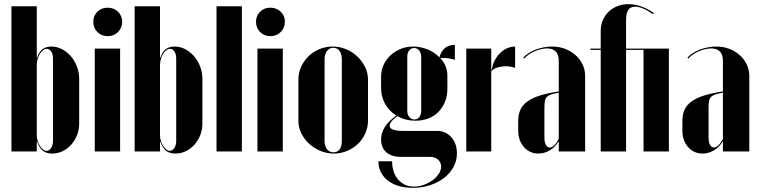

<svg xmlns="http://www.w3.org/2000/svg" viewBox="-20 -729 3651 924"><path d="M157 -16V-46H159Q170 -15 187.5 -2.5Q205 10 231 10Q258 10 281.5 -1.5Q305 -13 322.5 -32.5Q340 -52 350.5 -78Q361 -104 361 -134V-350Q361 -381 350 -409.5Q339 -438 320.5 -459Q302 -480 278 -492.5Q254 -505 227 -505Q203 -505 186 -493.5Q169 -482 159 -452H157V-482V-699H35V0H157ZM157 -415Q157 -430 161 -444.5Q165 -459 172 -470Q179 -481 187.5 -487.5Q196 -494 205 -494Q218 -494 226.5 -481Q235 -468 235 -448V-51Q235 -31 226 -17Q217 -3 204 -3Q196 -3 187.5 -9.5Q179 -16 172 -27Q165 -38 161 -51.5Q157 -65 157 -78Z M436 -495V0H558V-495ZM429 -624Q429 -595 448.5 -575Q468 -555 498 -555Q528 -555 548 -575Q568 -595 568 -624Q568 -653 548 -672.5Q528 -692 498 -692Q468 -692 448.5 -672.5Q429 -653 429 -624Z M750 -16V-46H752Q763 -15 780.5 -2.5Q798 10 824 10Q851 10 874.5 -1.5Q898 -13 915.5 -32.5Q933 -52 943.5 -78Q954 -104 954 -134V-350Q954 -381 943 -409.5Q932 -438 913.5 -459Q895 -480 871 -492.5Q847 -505 820 -505Q796 -505 779 -493.5Q762 -482 752 -452H750V-482V-699H628V0H750ZM750 -415Q750 -430 754 -444.5Q758 -459 765 -470Q772 -481 780.5 -487.5Q789 -494 798 -494Q811 -494 819.5 -481Q828 -468 828 -448V-51Q828 -31 819 -17Q810 -3 797 -3Q789 -3 780.5 -9.5Q772 -16 765 -27Q758 -38 754 -51.5Q750 -65 750 -78Z M1022 0H1144V-699H1022Z M1219 -495V0H1341V-495ZM1212 -624Q1212 -595 1231.5 -575Q1251 -555 1281 -555Q1311 -555 1331 -575Q1351 -595 1351 -624Q1351 -653 1331 -672.5Q1311 -692 1281 -692Q1251 -692 1231.5 -672.5Q1212 -653 1212 -624Z M1581 -505Q1615 -505 1646 -492Q1677 -479 1700 -457Q1723 -435 1737 -406.5Q1751 -378 1751 -346V-148Q1751 -116 1738 -87Q1725 -58 1702.5 -36.5Q1680 -15 1650 -2.5Q1620 10 1587 10Q1552 10 1521.5 -3Q1491 -16 1467.5 -37.5Q1444 -59 1430 -87.5Q1416 -116 1416 -148V-346Q1416 -378 1429 -407Q1442 -436 1464.5 -458Q1487 -480 1517 -492.5Q1547 -505 1581 -505ZM1584 -499Q1565 -499 1553.5 -483.5Q1542 -468 1542 -443V-51Q1542 -26 1553.5 -11Q1565 4 1585 4Q1604 4 1614.5 -10.5Q1625 -25 1625 -51V-443Q1625 -469 1614 -484Q1603 -499 1584 -499Z M1967 175Q2012 175 2050.5 162Q2089 149 2117.5 127Q2146 105 2162.5 74.5Q2179 44 2179 9Q2179 -38 2152 -68.5Q2125 -99 2084 -99H1918Q1887 -99 1871 -105.5Q1855 -112 1855 -123Q1855 -133 1864.5 -145Q1874 -157 1893 -170Q1912 -159 1934 -153.5Q1956 -148 1979 -148Q2013 -148 2041.5 -159Q2070 -170 2090 -190.5Q2110 -211 2121.5 -239Q2133 -267 2133 -301V-366Q2133 -389 2124.5 -410Q2116 -431 2099 -449Q2104 -449 2108.5 -449.5Q2113 -450 2118 -450Q2130 -450 2143.5 -447.5Q2157 -445 2169 -441V-513Q2140 -513 2121 -497.5Q2102 -482 2095 -453Q2071 -478 2037 -491.5Q2003 -505 1968 -505Q1936 -505 1908 -493.5Q1880 -482 1859 -462.5Q1838 -443 1826 -416.5Q1814 -390 1814 -360V-306Q1814 -264 1833 -229.5Q1852 -195 1887 -173Q1849 -145 1831.5 -117Q1814 -89 1814 -58Q1814 -18 1839.5 4Q1865 26 1911 26H2051Q2074 26 2088.5 39.5Q2103 53 2103 73Q2103 90 2091.5 107.5Q2080 125 2061.5 138.5Q2043 152 2019.5 160.5Q1996 169 1972 169Q1948 169 1929 160Q1910 151 1896 135Q1882 119 1874.5 96.5Q1867 74 1867 47H1801Q1801 76 1813 99.5Q1825 123 1846.5 140Q1868 157 1899 166Q1930 175 1967 175ZM1940 -195V-457Q1940 -475 1949.5 -486.5Q1959 -498 1973 -498Q1987 -498 1997 -486Q2007 -474 2007 -457V-195Q2007 -177 1998 -165.5Q1989 -154 1975 -154Q1960 -154 1950 -165.5Q1940 -177 1940 -195Z M2344 -495V-424V-394H2347Q2350 -417 2360.5 -437.5Q2371 -458 2386 -473Q2401 -488 2420 -496.5Q2439 -505 2459 -505V-402Q2444 -408 2428 -409.5Q2412 -411 2396 -409Q2380 -407 2366.5 -401.5Q2353 -396 2344 -387V0H2224V-495Z M2474 -98Q2474 -75 2481.5 -55Q2489 -35 2502 -20.5Q2515 -6 2532.5 2Q2550 10 2571 10Q2600 10 2626 -5.5Q2652 -21 2667 -47H2669V-27V0H2796V-363Q2796 -393 2783.5 -419Q2771 -445 2749.5 -464Q2728 -483 2699.5 -494Q2671 -505 2637 -505Q2617 -505 2596 -501Q2575 -497 2556 -489.5Q2537 -482 2522 -472Q2507 -462 2498 -451L2503 -447Q2510 -456 2522.5 -465Q2535 -474 2550.5 -481Q2566 -488 2582.5 -492Q2599 -496 2613 -496Q2640 -496 2654.5 -481Q2669 -466 2669 -437V-289Q2616 -281 2579 -269.5Q2542 -258 2518.5 -241Q2495 -224 2484.5 -201Q2474 -178 2474 -148ZM2626 -19Q2614 -19 2607 -32Q2600 -45 2600 -66V-207Q2600 -228 2602 -241Q2604 -254 2611.5 -262Q2619 -270 2632.5 -274.5Q2646 -279 2669 -283V-60Q2658 -40 2647 -29.5Q2636 -19 2626 -19Z M2821 -495V-489H2871V0H2993V-489H3077V0H3199V-495H2993V-632Q2993 -665 3003.5 -681Q3014 -697 3037 -697Q3054 -697 3076 -687.5Q3098 -678 3122 -661L3127 -666Q3097 -687 3066 -698Q3035 -709 3005 -709Q2976 -709 2951.5 -699.5Q2927 -690 2909 -672.5Q2891 -655 2881 -631.5Q2871 -608 2871 -581V-495Z M3264 -98Q3264 -75 3271.5 -55Q3279 -35 3292 -20.5Q3305 -6 3322.5 2Q3340 10 3361 10Q3390 10 3416 -5.5Q3442 -21 3457 -47H3459V-27V0H3586V-363Q3586 -393 3573.5 -419Q3561 -445 3539.5 -464Q3518 -483 3489.5 -494Q3461 -505 3427 -505Q3407 -505 3386 -501Q3365 -497 3346 -489.5Q3327 -482 3312 -472Q3297 -462 3288 -451L3293 -447Q3300 -456 3312.5 -465Q3325 -474 3340.5 -481Q3356 -488 3372.5 -492Q3389 -496 3403 -496Q3430 -496 3444.5 -481Q3459 -466 3459 -437V-289Q3406 -281 3369 -269.5Q3332 -258 3308.5 -241Q3285 -224 3274.5 -201Q3264 -178 3264 -148ZM3416 -19Q3404 -19 3397 -32Q3390 -45 3390 -66V-207Q3390 -228 3392 -241Q3394 -254 3401.5 -262Q3409 -270 3422.5 -274.5Q3436 -279 3459 -283V-60Q3448 -40 3437 -29.5Q3426 -19 3416 -19Z"/></svg>

Font: Moniqa Black
Style: Regular
Weight: 900
Designer: Rajesh Rajput
Foundry: Rajesh Rajput
Version: Version 1.000